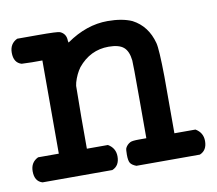

<svg xmlns="http://www.w3.org/2000/svg" viewBox="-57 -501 639 566"><g transform="rotate(-10 262.5 -218.5)"><path d="M4 -393Q4 -420 27 -431H89Q149 -431 155 -428Q173 -420 173 -399L174 -394H175Q235 -436 298 -436Q342 -436 371 -423Q415 -400 429 -347Q434 -328 435 -246Q435 -217 435 -198V-76H498Q520 -63 520 -38Q520 -10 498 -1H308Q295 -6 290.5 -13Q286 -20 286 -38Q286 -54 288 -58Q293 -68 303 -73Q309 -76 329 -76H351V-188Q351 -304 350 -309Q347 -337 333 -349Q319 -361 288 -361Q233 -361 196 -316Q183 -298 176 -274L174 -264L173 -170V-76H236Q258 -63 258 -38Q258 -10 236 -1H27Q4 -8 4 -38Q4 -65 27 -76H89V-355H58L27 -356Q4 -363 4 -393Z"/></g></svg>

Font: MathJax_Typewriter
Style: Regular
Weight: 400
Version: Version 1.1